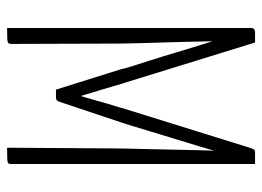

<svg xmlns="http://www.w3.org/2000/svg" viewBox="-119 -621 740 542"><g transform="rotate(90 251.0 -350.0)"><path d="M233 -138 175 -323Q175 -326 168 -349Q161 -372 150 -406Q139 -440 128 -477.5Q117 -515 106.5 -548Q96 -581 89.5 -602Q83 -623 83 -623L100 -700L214 -331Q216 -326 221.5 -306.5Q227 -287 234 -264Q241 -241 246 -224.5Q251 -208 251 -208Q251 -208 256 -224.5Q261 -241 267 -263Q273 -285 279 -304Q285 -323 286 -328L398 -688L415 -618Q415 -618 409 -597Q403 -576 393.5 -544Q384 -512 372.5 -475Q361 -438 351 -404.5Q341 -371 334 -348.5Q327 -326 326 -323L267 -147Q264 -138 256 -138ZM59 0V-688Q59 -695 62.5 -697.5Q66 -700 71 -700H100L104 -644L96 -597Q96 -597 96.5 -579.5Q97 -562 97.5 -533Q98 -504 99 -470Q100 -436 101 -404Q102 -372 102.5 -347.5Q103 -323 103 -314L104 -12Q104 -6 101.5 -3.5Q99 -1 89.5 -0.5Q80 0 59 0ZM397 0 399 -306Q399 -316 399.5 -341.5Q400 -367 401 -401.5Q402 -436 402.5 -472Q403 -508 404 -539.5Q405 -571 405.5 -590Q406 -609 406 -609L398 -624V-688Q399 -690 401 -695Q403 -700 410 -700Q427 -700 434 -700Q441 -700 442 -700Q443 -700 443 -700V-12Q443 -6 441 -3.5Q439 -1 429.5 -0.5Q420 0 397 0Z"/></g></svg>

Font: Yanone Kaffeesatz Light
Style: Regular
Weight: 300
Designer: Yanone (Cyrillic: Daniel Pouzeot, Huerta Tipografica, and Cyreal)
Foundry: Yanone
Version: Version 2.003